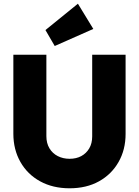

<svg xmlns="http://www.w3.org/2000/svg" viewBox="-20 -1004 748 1035"><path d="M355 11Q265 11 196.5 -26.5Q128 -64 90 -131Q52 -198 52 -283V-709H230V-270Q230 -232 246.5 -204.5Q263 -177 291.5 -162.5Q320 -148 355 -148Q391 -148 418 -162.5Q445 -177 461 -204Q477 -231 477 -269V-709H657V-282Q657 -197 619 -130.5Q581 -64 513.5 -26.5Q446 11 355 11ZM275 -756 225 -842 400 -984 483 -848Z"/></svg>

Font: Outfit Thin ExtraBold
Style: Regular
Weight: 800
Version: Version 1.100;gftools[0.9.27]